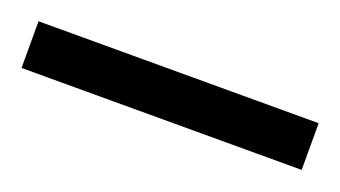

<svg xmlns="http://www.w3.org/2000/svg" viewBox="-28 -1 404 228"><g transform="rotate(20 174.0 112.5)"><path d="M-3 142H351V83H-3Z"/></g></svg>

Font: Noto Serif Armenian ExtraCondensed Thin
Style: Regular
Weight: 100
Width: 2
Designer: Monotype Design Team
Foundry: Monotype Imaging Inc.
Version: Version 2.008